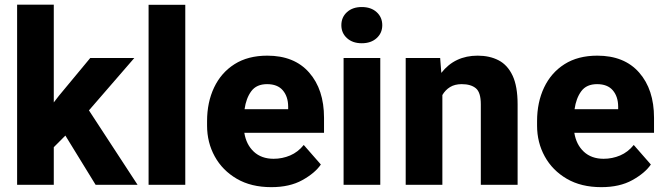

<svg xmlns="http://www.w3.org/2000/svg" viewBox="-20 -770 2768 800"><path d="M378.4 0 252.4 -205.1 204.1 -156.7V0H51.3V-750.5H204.1V-343.3L225.6 -371.1L356 -528.3H539.6L350.6 -310.1L553.2 0Z M752 -750V0H599.1V-750Z M1110.4 9.8Q1026.4 9.8 966.6 -25.1Q906.7 -60.1 874.8 -118.2Q842.8 -176.3 842.8 -246.6V-265.1Q842.8 -343.8 872.1 -405.5Q901.4 -467.3 957.3 -502.7Q1013.2 -538.1 1093.8 -538.1Q1206.5 -538.1 1268.3 -467.5Q1330.1 -397 1330.1 -279.3V-216.8H998Q1005.9 -167.5 1037.6 -137.9Q1069.3 -108.4 1120.1 -108.4Q1156.2 -108.4 1189 -122.3Q1221.7 -136.2 1245.6 -166L1316.9 -84.5Q1292.5 -48.8 1239.7 -19.5Q1187 9.8 1110.4 9.8ZM1092.8 -419.4Q1048.8 -419.4 1027.1 -390.1Q1005.4 -360.8 999 -314.9H1180.7V-326.7Q1180.2 -368.2 1158.2 -393.8Q1136.2 -419.4 1092.8 -419.4Z M1402.3 -665Q1402.3 -698.2 1425.8 -719.5Q1449.2 -740.7 1487.3 -740.7Q1525.9 -740.7 1549.3 -719.5Q1572.8 -698.2 1572.8 -665Q1572.8 -632.3 1549.3 -611.1Q1525.9 -589.8 1487.3 -589.8Q1449.2 -589.8 1425.8 -611.1Q1402.3 -632.3 1402.3 -665ZM1564.5 -528.3V0H1411.6V-528.3Z M1903.8 -419.4Q1875 -419.4 1855.2 -407.2Q1835.4 -395 1823.2 -374V0H1670.4V-528.3H1814L1818.8 -466.3Q1875 -538.1 1970.2 -538.1Q2020 -538.1 2057.4 -518.8Q2094.7 -499.5 2115.7 -455.1Q2136.7 -410.6 2136.7 -335V0H1983.4V-335.4Q1983.4 -385.3 1962.6 -402.3Q1941.9 -419.4 1903.8 -419.4Z M2485.4 9.8Q2401.4 9.8 2341.6 -25.1Q2281.7 -60.1 2249.8 -118.2Q2217.8 -176.3 2217.8 -246.6V-265.1Q2217.8 -343.8 2247.1 -405.5Q2276.4 -467.3 2332.3 -502.7Q2388.2 -538.1 2468.8 -538.1Q2581.5 -538.1 2643.3 -467.5Q2705.1 -397 2705.1 -279.3V-216.8H2373Q2380.9 -167.5 2412.6 -137.9Q2444.3 -108.4 2495.1 -108.4Q2531.2 -108.4 2564 -122.3Q2596.7 -136.2 2620.6 -166L2691.9 -84.5Q2667.5 -48.8 2614.7 -19.5Q2562 9.8 2485.4 9.8ZM2467.8 -419.4Q2423.8 -419.4 2402.1 -390.1Q2380.4 -360.8 2374 -314.9H2555.7V-326.7Q2555.2 -368.2 2533.2 -393.8Q2511.2 -419.4 2467.8 -419.4Z"/></svg>

Font: Vazirmatn RD FD ExtraBold
Style: Regular
Weight: 800
Designer: Saber Rastikerdar
Foundry: Saber Rastikerdar
Version: Version 33.003